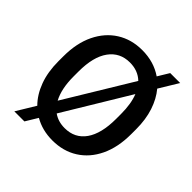

<svg xmlns="http://www.w3.org/2000/svg" viewBox="-206 -897 1100 1100"><g transform="rotate(45 344.0 -347.5)"><path d="M641.6 -375V-335.9Q641.6 -228.5 604.5 -151.1Q567.4 -73.7 501.2 -32Q435.1 9.8 347.2 9.8Q265.6 9.8 201.7 -27.3L157.2 45.9H75.7L146 -69.8Q101.1 -114.7 76.2 -182.1Q51.3 -249.5 51.3 -335.9V-375Q51.3 -482.4 88.9 -559.8Q126.5 -637.2 192.9 -679Q259.3 -720.7 346.2 -720.7Q440.4 -720.7 510.7 -672.4L552.2 -740.7H632.8L562.5 -625Q600.1 -580.1 620.8 -517.1Q641.6 -454.1 641.6 -375ZM174.3 -335.9Q174.3 -235.4 208 -172.9L454.6 -579.6Q412.1 -620.6 346.2 -620.6Q265.6 -620.6 220 -557.6Q174.3 -494.6 174.3 -376ZM518.6 -335.9V-376Q518.6 -458 496.1 -514.6L255.9 -117.2Q294.4 -89.8 347.2 -89.8Q429.2 -89.8 473.9 -153.3Q518.6 -216.8 518.6 -335.9Z"/></g></svg>

Font: Vazirmatn UI Medium
Style: Regular
Weight: 500
Designer: Saber Rastikerdar
Foundry: Saber Rastikerdar
Version: Version 33.003